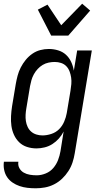

<svg xmlns="http://www.w3.org/2000/svg" viewBox="-29 -792 549 1035"><path d="M164 223Q141 223 119 220.5Q97 218 76.5 211Q56 204 38.5 192Q21 180 9.5 163Q-2 146 -6.5 124.5Q-11 103 -8 80H70Q67 99 75.5 114.5Q84 130 99 138.5Q114 147 132 150Q150 153 169 153Q193 153 217.5 143Q242 133 258.5 113.5Q275 94 284 70.5Q293 47 297 23L314 -83Q304 -63 288.5 -45.5Q273 -28 253.5 -15.5Q234 -3 211.5 2.5Q189 8 168 8Q141 8 116.5 0Q92 -8 74.5 -25Q57 -42 46.5 -65Q36 -88 32.5 -113.5Q29 -139 30.5 -166Q32 -193 36 -219L56 -339Q60 -362 66 -384.5Q72 -407 83 -428.5Q94 -450 109.5 -469Q125 -488 145 -502Q165 -516 188 -522Q211 -528 234 -528Q260 -528 284.5 -520.5Q309 -513 326.5 -497Q344 -481 354.5 -458.5Q365 -436 369 -411L387 -520H466L374 34Q370 59 362 83.5Q354 108 339.5 130.5Q325 153 305.5 171.5Q286 190 262 202Q238 214 213 218.5Q188 223 164 223ZM200 -62Q223 -62 247.5 -70Q272 -78 289.5 -95.5Q307 -113 317 -136.5Q327 -160 331 -183L351 -303Q354 -321 355.5 -339Q357 -357 354.5 -374Q352 -391 346 -407Q340 -423 328.5 -435Q317 -447 300.5 -452.5Q284 -458 266 -458Q250 -458 233 -454.5Q216 -451 201 -442Q186 -433 174 -420Q162 -407 153.5 -391.5Q145 -376 140.5 -360Q136 -344 133 -328L113 -208Q110 -191 109 -173.5Q108 -156 110.5 -139.5Q113 -123 120 -108Q127 -93 139 -82.5Q151 -72 167 -67Q183 -62 200 -62ZM247 -600 175 -740 227 -767 301 -656 414 -772 457 -735 339 -600Z"/></svg>

Font: Iosevka Fixed
Style: Italic
Weight: 400
Italic angle: -9°
Monospace: yes
Designer: Belleve Invis
Foundry: Belleve Invis
Version: Version 33.2.4